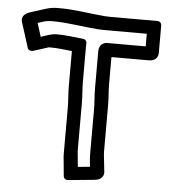

<svg xmlns="http://www.w3.org/2000/svg" viewBox="-55 -756 797 898"><g transform="rotate(5 343.5 -307.0)"><path d="M112.1 -564.6 92 -628.1C101.9 -631.2 109.6 -633.7 119.8 -636.8C129.4 -640 142.6 -642.1 160.7 -642.1C233.2 -642.1 300.5 -628.9 374.7 -623.2C375.4 -623.2 376.3 -623.1 376.7 -623.1C385.2 -623.1 394.5 -622.1 403.7 -622.1L605.1 -622.1V-562.9L430.3 -562.9C430.3 -562.9 386.1 -568.5 386.1 -518.7V-346.7C386.1 -311.7 390.1 -279.7 390.1 -250.7V-30.7C390.1 -24.7 390.5 -18.5 391.3 -11.1L394.7 20.7L338 26.3L332.7 -29C331.4 -39.8 330.9 -47.7 330.9 -55.3L330.9 -273.3C330.9 -307.1 326.9 -339.6 326.9 -371.3V-543.3C326.9 -544.8 327 -546.1 327.2 -547.2C330.4 -563 319.5 -572.9 307.5 -572.9C268.8 -576.6 228.5 -582.9 185.3 -582.9C160.3 -582.9 133 -571.3 112.1 -564.6ZM263.1 -510.9 263.1 -346.7C263.1 -310.8 267.1 -278.1 267.1 -248.7V-30.7C267.1 -20.6 267.8 -11.3 269.3 1.1L276.2 74.7C277.2 85.3 286 93 298.5 91.7L421.5 79.7C473.1 74.7 462.7 33 462.7 33L454.7 -40.9C454.1 -46.8 453.9 -51.9 453.9 -55.3V-275.3C453.9 -308.7 449.9 -340.6 449.9 -371.3V-499.1H624.7C674.5 -499.1 668.9 -543.3 668.9 -543.3L668.9 -666.3C668.9 -677 661.4 -685.9 649.3 -685.9H429.2C419.9 -686.5 412.3 -686.8 402.3 -686.9C332.7 -692.3 263.7 -705.9 185.3 -705.9C163.3 -705.9 144.4 -703.8 124.2 -697.2C100.5 -689.9 75.7 -681.8 52.2 -674.2C3.5 -658.5 19.2 -624.7 19.2 -624.7L56.2 -507.7C59.2 -498.2 70.6 -492.3 84.7 -496.8C108.4 -504.3 130.5 -511.7 154.1 -519C155.2 -519 157.8 -519.1 160.7 -519.1C194 -519.1 227.2 -514.8 263.1 -510.9Z"/></g></svg>

Font: Tape
Style: Regular
Weight: 500
Foundry: Cannot Into Space Fonts
Version: Version 0.97